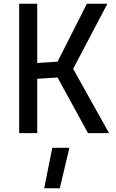

<svg xmlns="http://www.w3.org/2000/svg" viewBox="-20 -708 616 1021"><path d="M82 0ZM286 -296 178 -289V0H82V-688H178V-373L286 -380L442 -688H551L369 -342L560 0H448ZM258 78H349L298 293H215Z"/></svg>

Font: sheba-seeBold
Style: Regular
Weight: 600
Designer: Mohamed Galeb, the designers
Foundry: Kief Type Foundry
Version: Version 2.010; ttfautohint (v1.5.33-1714) -l 8 -r 50 -G 200 